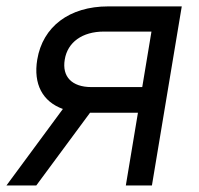

<svg xmlns="http://www.w3.org/2000/svg" viewBox="-24 -565 605 585"><path d="M359.4 0H438.9L529.8 -545.5H305.4C187.5 -545.5 106.2 -484 89.5 -383.5C77.1 -308.6 105.8 -255.3 167.6 -233L-4.3 0H86.6L250.4 -221.6H266.7H396.3ZM173.3 -383.5C181.8 -436.4 226.9 -468.8 292.6 -468.8H437.5L409.4 -299.7H254.3C195.3 -299.7 164.4 -331.3 173.3 -383.5Z"/></svg>

Font: Margiela Sans
Style: Italic
Weight: 400
Italic angle: -9.39999°
Designer: Stefan Endress, Andreas Faust
Version: Version 1.100;FEAKit 1.0